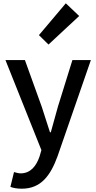

<svg xmlns="http://www.w3.org/2000/svg" viewBox="-20 -914 584 1164"><path d="M274 -644 460 -817 379 -894 216 -701ZM531 -550H419L331 -267L288 -112H283C266 -163 249 -218 233 -267L131 -550H13L231 -4L220 34C200 93 165 137 105 137C91 137 75 132 65 129L43 219C62 226 84 230 112 230C228 230 286 151 329 33Z"/></svg>

Font: Genne Gothic Medium
Style: Regular
Weight: 500
Designer: Ryoko NISHIZUKA (kana & ideographs); Paul D. Hunt (Latin, Greek & Cyrillic); Wenlong ZHANG (bopomofo); Sandoll Communica
Foundry: Adobe Systems Incorporated
Version: Version 1.004;PS 1.004;hotconv 16.6.51;makeotf.lib2.5.65220